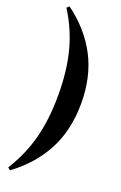

<svg xmlns="http://www.w3.org/2000/svg" viewBox="-185 -856 688 1088"><g transform="rotate(20 159.0 -312.0)"><path d="M282.7 -312Q282.7 -151.9 219 -30Q155.3 91.8 32.7 182.1L18.1 169.4Q84.5 63.5 114.5 -51.3Q144.5 -166 144.5 -312Q144.5 -458 114.3 -574Q84 -689.9 18.1 -793.5L32.7 -806.2Q155.3 -715.8 219 -594Q282.7 -472.2 282.7 -312Z"/></g></svg>

Font: TypoPRO Playfair Display SC
Style: Bold
Weight: 700
Designer: Claus Eggers Sørensen
Foundry: Claus Eggers Sørensen
Version: Version 1.004;PS 001.004;hotconv 1.0.70;makeotf.lib2.5.58329